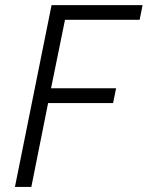

<svg xmlns="http://www.w3.org/2000/svg" viewBox="-20 -740 584 760"><path d="M184.1 -719.7H544.4L532.7 -661.6H237.3L182.1 -390.6H439.5L427.7 -332H170.4L104 0H39.1Z"/></svg>

Font: Reddit Sans Fudge Light Italic
Style: Regular
Weight: 300
Italic angle: -11.25°
Designer: Stephen Hutchings
Version: Version 1.013